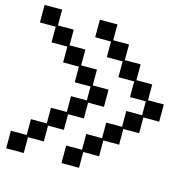

<svg xmlns="http://www.w3.org/2000/svg" viewBox="-117 -839 1086 1067"><g transform="rotate(15 426.5 -305.5)"><path d="M328 107V6H419V-85H510V-175H601V-266H692V-346H601V-436H510V-527H419V-617H328V-718H429V-627H520V-537H611V-446H702V-355H793V-256H702V-165H611V-75H520V16H429V107ZM10 107V6H101V-85H192V-175H283V-266H374V-346H283V-436H192V-527H101V-617H10V-718H111V-627H202V-537H293V-446H384V-355H475V-256H384V-165H293V-75H202V16H111V107Z"/></g></svg>

Font: Pixelify Sans
Style: Regular
Weight: 400
Designer: Stefie Justprince
Foundry: Typecalism Foundryline
Version: Version 1.000;February 13, 2025;FontCreator 15.0.0.3015 64-b